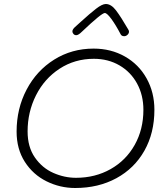

<svg xmlns="http://www.w3.org/2000/svg" viewBox="-20 -949 819 960"><path d="M63 -291Q63 -406 113 -501Q163 -596 251 -651Q339 -706 448 -706Q535 -706 604.5 -666.5Q674 -627 713 -557Q752 -487 752 -400Q752 -284 702 -195.5Q652 -107 562 -58Q472 -9 356 -9Q280 -9 212.5 -42.5Q145 -76 104 -140Q63 -204 63 -291ZM697 -400Q697 -473 665.5 -531Q634 -589 577.5 -622Q521 -655 449 -655Q354 -655 278 -605.5Q202 -556 160 -472.5Q118 -389 118 -292Q118 -214 154.5 -161.5Q191 -109 246.5 -84.5Q302 -60 360 -60Q456 -60 533 -103.5Q610 -147 653.5 -224.5Q697 -302 697 -400ZM583 -778Q559 -824 537 -854Q515 -884 504 -884Q488 -884 389 -790Q372 -773 361 -773Q353 -773 347.5 -779Q342 -785 342 -792Q342 -801 353 -812L384 -840Q430 -882 460.5 -905.5Q491 -929 509 -929Q536 -929 560.5 -896.5Q585 -864 621 -802Q625 -796 625 -791Q625 -782 617.5 -775Q610 -768 601 -768Q588 -768 583 -778Z"/></svg>

Font: Mali Light
Style: Italic
Weight: 300
Italic angle: -10°
Version: Version 1.000; ttfautohint (v1.6)